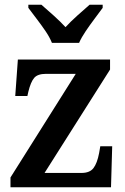

<svg xmlns="http://www.w3.org/2000/svg" viewBox="-20 -786 526 806"><path d="M24 0V-41L298 -476H173Q138 -476 123.5 -459Q109 -442 99 -401L95 -383H44L55 -536H442V-494L167 -60H322Q357 -60 372.5 -80.5Q388 -101 396 -143L401 -172H451L446 0ZM198 -606Q189 -629 171 -655.5Q153 -682 133 -708Q113 -734 99 -753V-766H154Q176 -747 205 -721Q234 -695 255 -672Q276 -695 305 -721Q334 -747 356 -766H411V-753Q397 -734 377.5 -708Q358 -682 340 -655.5Q322 -629 312 -606Z"/></svg>

Font: Noto Serif Georgian SemiCondensed SemiBold
Style: Regular
Weight: 600
Width: 4
Designer: Monotype Design Team, Akaki Razmadze
Foundry: Google LLC
Version: Version 2.003; ttfautohint (v1.8.4.7-5d5b)